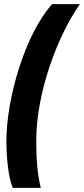

<svg xmlns="http://www.w3.org/2000/svg" viewBox="-20 -754 408 932"><path d="M42 158H178C160 85 156 12 156 -74C156 -301 258 -579 368 -734H233C103 -589 11 -280 11 -68C11 5 20 107 42 158Z"/></svg>

Font: Noto Sans ExtraCondensed Black
Style: Italic
Weight: 900
Width: 2
Italic angle: -12°
Designer: Monotype Design Team
Foundry: Monotype Imaging Inc.
Version: Version 2.013